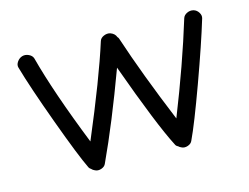

<svg xmlns="http://www.w3.org/2000/svg" viewBox="-82 -679 1083 835"><g transform="rotate(-15 459.5 -261.5)"><path d="M640 18Q633 15 628 10Q619 6 616 -2Q563 -104 460 -389Q376 -161 301 0Q296 13 280 18.5Q264 24 251 17Q242 13 238 8Q230 3 227 -4Q199 -61 136 -233Q73 -405 46 -500Q42 -513 51.5 -526.5Q61 -540 75 -544Q89 -548 104 -541Q119 -534 123 -521Q166 -358 265 -109Q373 -364 422 -519Q426 -532 441 -538.5Q456 -545 470 -541Q490 -534 496 -517Q501 -512 502 -507Q559 -334 652 -109Q739 -328 798 -521Q802 -534 816.5 -541Q831 -548 846 -544Q860 -540 868.5 -526.5Q877 -513 873 -500Q841 -394 781 -229Q721 -64 690 1Q685 14 669 19.5Q653 25 640 18Z"/></g></svg>

Font: Hoogli Semibold
Style: Regular
Weight: 600
Designer: Anand Singh Naorem
Foundry: Brand New Type
Version: Version 1.00 b007